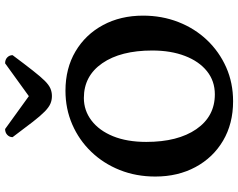

<svg xmlns="http://www.w3.org/2000/svg" viewBox="-112 -824 947 764"><g transform="rotate(-90 362.0 -441.5)"><path d="M341.5 12Q252.3 12 184.8 -27.8Q117.3 -67.6 79.7 -137.6Q42 -207.6 42 -297.5Q42 -374 68 -439Q93.9 -504 140.6 -552.5Q187.2 -601 249.4 -628Q311.7 -655 383.3 -655Q472.5 -655 539.8 -615.2Q607.1 -575.4 644.7 -505.6Q682.3 -435.9 682.3 -346.1Q682.3 -271.2 656.9 -206Q631.5 -140.7 585.2 -91.9Q538.8 -43.1 476.8 -15.5Q414.7 12 341.5 12ZM369.1 -60.6Q422.1 -60.6 461.3 -92Q500.4 -123.4 521.9 -179.5Q543.5 -235.5 543.5 -309.5Q543.5 -435.2 492.9 -508.5Q442.3 -581.8 354.6 -581.8Q304.9 -581.8 265 -551.5Q225.1 -521.2 202.4 -465.7Q179.8 -410.1 179.8 -333.5Q179.8 -207.8 230.6 -134.2Q281.5 -60.6 369.1 -60.6ZM362.4 -708.9Q345.5 -708.9 331.5 -715.1Q317.4 -721.2 300.7 -737.5Q283.9 -753.8 259.9 -784.7Q235.9 -815.5 198.7 -865.4Q198.7 -877.9 207.9 -886.6Q217 -895.2 231.1 -895.2L374.2 -791.8H349.5L492.6 -895.2Q507.2 -895.2 516.1 -886.6Q525 -877.9 525 -865.4Q487.8 -815.5 463.5 -784.7Q439.3 -753.8 423.1 -737.5Q406.8 -721.2 392.8 -715.1Q378.7 -708.9 362.4 -708.9Z"/></g></svg>

Font: Pitagon Serif
Style: Regular
Weight: 400
Designer: Travis Tran
Foundry: Pitagon
Version: Version 1.000;gftools[0.9.26]